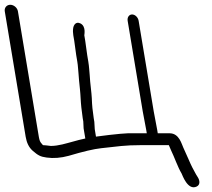

<svg xmlns="http://www.w3.org/2000/svg" viewBox="-83 -666 888 803"><path d="M-63 -618.5 24.4 -93.9C28.4 -69.9 37.4 -49.9 53.4 -35.8C75.9 -16.2 86.3 -10.5 112.2 -7.1C140.9 -3 171.6 -5.4 204.2 -14.3C264.5 -32.3 309.7 -42.9 339.8 -46.1C408.2 -53.4 438.3 -59 507 -59H623.1C626.1 -51.9 629.6 -43 633 -36C645.3 -11.5 660.4 33.1 676.4 59.5C679.1 64 701.7 132.8 739.8 114.1C755.4 106.4 752.8 88 743.4 73.9C734.2 60.1 731.2 51.8 720.5 32.9C715.4 24.1 690 -36.4 683.6 -48.8C676.7 -62.4 667.1 -108.6 626.3 -108.6H576.8L574.5 -122.7L560 -199.7L496.8 -579C494.4 -593.5 482 -605.5 469.4 -605.5C456.9 -605.5 448.5 -593.5 450.9 -579L514.1 -199.4L528.6 -122.4L530.9 -108.6H476.5C453 -110.3 400.8 -105.6 318.4 -94.6L313.3 -125.6L311.5 -156.5L309 -171.4L303.5 -214.3C302.6 -222.7 302.1 -229.5 302 -232.9C300.8 -267.9 298.8 -281.1 294.1 -325.6L292.1 -352.6C290 -372.2 290.1 -385.2 286.4 -407.6L281.8 -435.3L273.5 -495L269.6 -518.3C269.3 -520.3 278.2 -556.9 252.3 -568.5C234 -576.6 225.3 -561.1 223.2 -549.4C221.4 -538.9 222.1 -527.4 223.6 -518.3L227.5 -495.4L235.7 -435.7L240.4 -407.6C243.4 -389.6 243.3 -376.8 245.4 -357.6L247.6 -329.7C248.4 -320.9 249.7 -309.2 251.3 -293.4C254.2 -266.6 254.2 -242.8 257.2 -216.6L262.9 -171.9L265.3 -158L266.7 -129.1L273.8 -86.8C256.4 -83.6 236.1 -77.5 219.5 -73.1C194.2 -66.5 162.2 -55.8 129.8 -55.6L109.9 -58C90.9 -60.2 101.1 -54.8 88.6 -68.5C85.4 -72 81.8 -79.5 79.6 -92.7L-8 -618.5C-10.5 -633.5 -25 -646 -40.1 -646C-55.1 -646 -65.5 -633.5 -63 -618.5Z"/></svg>

Font: MewTooHand
Style: BdCondLta
Weight: 400
Designer: Mew Too, Robert Jablonski
Version: Version 0.77